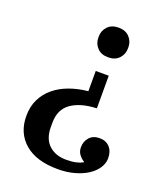

<svg xmlns="http://www.w3.org/2000/svg" viewBox="-134 -622 769 901"><g transform="rotate(20 250.5 -171.0)"><path d="M261 190Q153 190 95 140Q37 90 37 5Q37 -42 55 -78.5Q73 -115 104.5 -141Q136 -167 178.5 -182.5Q221 -198 271 -203V-304H336V-141Q256 -138 209.5 -105.5Q163 -73 163 -6V15Q163 74 196 104.5Q229 135 282 135Q311 135 331 130.5Q351 126 365 118V115Q351 107 339.5 92Q328 77 328 56Q328 27 346 6.5Q364 -14 397 -14Q429 -14 447.5 6.5Q466 27 466 61Q466 87 450.5 110.5Q435 134 408 151.5Q381 169 343.5 179.5Q306 190 261 190ZM303 -384Q268 -384 248.5 -405Q229 -426 229 -455V-461Q229 -490 248.5 -511Q268 -532 303 -532Q338 -532 357.5 -511Q377 -490 377 -461V-455Q377 -426 357.5 -405Q338 -384 303 -384Z"/></g></svg>

Font: IBM Plex Serif Medm
Style: Regular
Weight: 500
Designer: Mike Abbink, Paul van der Laan, Pieter van Rosmalen
Foundry: Bold Monday
Version: Version 3.001